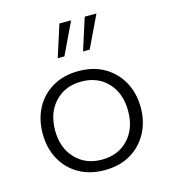

<svg xmlns="http://www.w3.org/2000/svg" viewBox="-96 -689 690 777"><g transform="rotate(-15 248.5 -300.5)"><path d="M248 10Q186 10 139.5 -17Q93 -44 68 -91Q43 -138 43 -197Q43 -257 68 -304Q93 -351 139.5 -378Q186 -405 248 -405Q311 -405 357 -378Q403 -351 428.5 -304Q454 -257 454 -197Q454 -138 428.5 -91Q403 -44 357 -17Q311 10 248 10ZM248 -34Q317 -34 359 -79Q401 -124 401 -197Q401 -271 359 -316Q317 -361 248 -361Q180 -361 137.5 -316Q95 -271 95 -197Q95 -124 137.5 -79Q180 -34 248 -34ZM181 -477 224 -611H273L209 -477ZM287 -477 330 -611H379L315 -477Z"/></g></svg>

Font: Rokkitt SemiBold Light
Style: Regular
Weight: 300
Version: Version 3.103